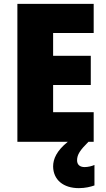

<svg xmlns="http://www.w3.org/2000/svg" viewBox="-20 -734 550 994"><path d="M379 96C379 66 395 43 438 0H465V-153H255V-294H450V-445H255V-563H465V-714H70V0H331C273 47 255 89 255 128C256 197 308 240 388 240C422 240 449 233 469 226V120C456 126 435 131 418 131C394 131 379 119 379 96Z"/></svg>

Font: Noto Sans Thai Looped SemiCondensed Black
Style: Regular
Weight: 900
Width: 4
Designer: Sasikarn Vongin, Ben Mitchell
Foundry: The Fontpad Ltd
Version: Version 1.001